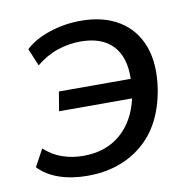

<svg xmlns="http://www.w3.org/2000/svg" viewBox="-64 -577 653 650"><g transform="rotate(-10 262.0 -251.5)"><path d="M187 9Q133 9 89.5 -6Q46 -21 19 -50L51 -109Q79 -83 113 -71.5Q147 -60 184 -60Q262 -60 312.5 -103.5Q363 -147 380 -223H129L140 -289H387Q389 -364 351.5 -403.5Q314 -443 241 -443Q201 -443 162 -430Q123 -417 88 -388L63 -448Q95 -478 147 -495Q199 -512 254 -512Q332 -512 385.5 -479Q439 -446 461.5 -385Q484 -324 471 -239Q451 -117 375 -54Q299 9 187 9Z"/></g></svg>

Font: Mulish Medium
Style: Italic
Weight: 500
Italic angle: -9°
Designer: Vernon Adams
Foundry: Vernon Adams
Version: Version 3.603; ttfautohint (v1.8.3)